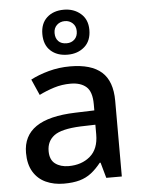

<svg xmlns="http://www.w3.org/2000/svg" viewBox="-57 -868 688 923"><g transform="rotate(-5 287.0 -406.5)"><path d="M292 -549Q394 -549 444 -504.5Q494 -460 494 -365V0H419L398 -75H394Q371 -46 346.5 -27Q322 -8 290.5 1Q259 10 214 10Q166 10 127.5 -7.5Q89 -25 67 -61.5Q45 -98 45 -153Q45 -235 107.5 -278Q170 -321 298 -325L390 -328V-358Q390 -418 363 -442Q336 -466 287 -466Q245 -466 207 -454Q169 -442 135 -425L101 -502Q139 -522 188.5 -535.5Q238 -549 292 -549ZM317 -257Q225 -253 189.5 -226.5Q154 -200 154 -152Q154 -110 179.5 -91Q205 -72 244 -72Q307 -72 348 -107Q389 -142 389 -212V-259ZM286 -606Q235 -606 204 -634.5Q173 -663 173 -715Q173 -766 204 -794.5Q235 -823 286 -823Q334 -823 367 -794.5Q400 -766 400 -716Q400 -663 367.5 -634.5Q335 -606 286 -606ZM286 -661Q309 -661 324 -675.5Q339 -690 339 -715Q339 -739 323.5 -753.5Q308 -768 286 -768Q263 -768 247.5 -753.5Q232 -739 232 -715Q232 -690 246 -675.5Q260 -661 286 -661Z"/></g></svg>

Font: Noto Sans Armenian Medium
Style: Regular
Weight: 500
Designer: Monotype Design Team
Foundry: Monotype Imaging Inc.
Version: Version 2.007